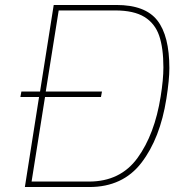

<svg xmlns="http://www.w3.org/2000/svg" viewBox="-20 -752 703 772"><path d="M661 -478Q661 -431 649 -355Q624 -196 549 -98Q474 0 339 0H80L137 -362H62L66 -384H141L196 -732H448Q564 -732 612.5 -670Q661 -608 661 -478ZM637 -481Q637 -559 620 -608.5Q603 -658 560.5 -684Q518 -710 443 -710H216L164 -384H390L386 -362H161L107 -22H338Q464 -22 533 -117Q602 -212 626 -364Q637 -432 637 -481Z"/></svg>

Font: Exo Thin
Style: Italic
Weight: 250
Italic angle: -9°
Designer: Natanael Gama
Foundry: Natanael Gama
Version: Version 1.500; ttfautohint (v1.6)